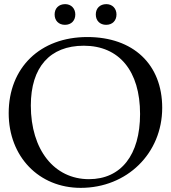

<svg xmlns="http://www.w3.org/2000/svg" viewBox="-20 -888 825 928"><path d="M402 -709C174 -709 22 -561 22 -341C22 -131 168 20 370 20C594 20 764 -147 764 -367C764 -577 624 -709 402 -709ZM385 -667C556 -667 657 -545 657 -337C657 -139 565 -22 410 -22C242 -22 129 -164 129 -378C129 -563 221 -667 385 -667ZM295 -868C264 -868 244 -848 244 -818C244 -788 264 -768 294 -768C324 -768 344 -788 344 -818C344 -847 324 -868 295 -868ZM494 -868C463 -868 443 -848 443 -818C443 -788 463 -768 493 -768C523 -768 543 -788 543 -818C543 -847 523 -868 494 -868Z"/></svg>

Font: Asana Math
Style: Regular
Weight: 400
Version: Version 000.958